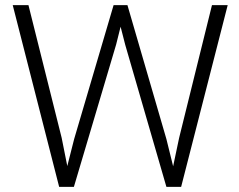

<svg xmlns="http://www.w3.org/2000/svg" viewBox="-20 -731 936 751"><path d="M221.2 -191.9 243.2 -81.5 270 -187 424.3 -710.9H478.5L630.9 -187L657.2 -80.6L680.7 -191.9L809.1 -710.9H870.6L688.5 0H630.9L469.7 -556.2L451.7 -626.5L434.1 -556.2L269 0H211.4L29.8 -710.9H91.3Z"/></svg>

Font: Vazir Thin UI
Style: Thin-UI
Weight: 100
Designer: Saber Rastikerdar
Foundry: Saber Rastikerdar
Version: Version 30.0.0